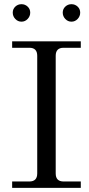

<svg xmlns="http://www.w3.org/2000/svg" viewBox="-20 -914 433 934"><path d="M54.4 -821.8Q42 -835 42 -852.5Q42 -870.1 54.4 -881.8Q66.9 -893.6 84.5 -893.6Q102.1 -893.6 114.5 -881.8Q127 -870.1 127 -852.5Q127 -835 114.5 -821.8Q102.1 -808.6 84.5 -808.6Q66.9 -808.6 54.4 -821.8ZM297.6 -821.8Q285.2 -835 285.2 -852.5Q285.2 -870.1 297.6 -881.8Q310.1 -893.6 327.6 -893.6Q345.2 -893.6 357.7 -881.8Q370.1 -870.1 370.1 -852.5Q370.1 -835 357.7 -821.8Q345.2 -808.6 327.6 -808.6Q310.1 -808.6 297.6 -821.8ZM39.1 0V-31.2H123Q161.1 -31.2 161.1 -70.3V-642.6Q161.1 -681.6 123 -681.6H39.1V-712.9H373V-681.6H289.1Q251 -681.6 251 -642.6V-70.3Q251 -31.2 289.1 -31.2H373V0Z"/></svg>

Font: Theano Modern
Style: Regular
Weight: 400
Designer: Alexey Kryukov
Version: Version 2.00